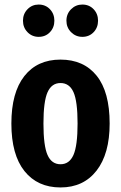

<svg xmlns="http://www.w3.org/2000/svg" viewBox="-20 -808 532 844"><path d="M462 -265Q462 -132 404.5 -58Q347 16 246 16Q145 16 87.5 -56Q30 -128 30 -265Q30 -401 87 -473.5Q144 -546 246 -546Q348 -546 405 -475Q462 -404 462 -265ZM171 -265Q171 -167 189 -126.5Q207 -86 246 -86Q285 -86 303 -127Q321 -168 321 -265Q321 -363 303 -403Q285 -443 246 -443Q207 -443 189 -402.5Q171 -362 171 -265ZM219 -717Q219 -687 199.5 -666.5Q180 -646 150 -646Q121 -646 101 -666.5Q81 -687 81 -717Q81 -747 101 -767.5Q121 -788 150 -788Q180 -788 199.5 -767.5Q219 -747 219 -717ZM411 -717Q411 -687 391.5 -666.5Q372 -646 342 -646Q313 -646 292.5 -666.5Q272 -687 272 -717Q272 -747 292.5 -767.5Q313 -788 342 -788Q372 -788 391.5 -767.5Q411 -747 411 -717Z"/></svg>

Font: Fira Sans Extra Condensed SemiBold
Style: Regular
Weight: 600
Width: 1
Designer: Carrois Corporate & Edenspiekermann AG
Foundry: Carrois Corporate GbR & Edenspiekermann AG
Version: Version 4.203